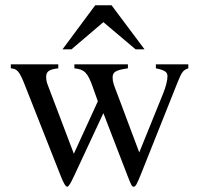

<svg xmlns="http://www.w3.org/2000/svg" viewBox="-20 -694 762 728"><path d="M528 -507 403 -674H341L217 -507H251L372 -610L494 -507ZM694 -450H571V-435C605 -428 615 -421 615 -405C615 -389 609 -365 598 -338L508 -116L424 -340C412 -371 407 -383 407 -400C407 -421 418 -428 465 -435V-450H262V-435C299 -431 312 -420 331 -366L351 -310L260 -111L161 -372C157 -382 155 -392 155 -402C155 -423 166 -431 201 -435V-450H21V-435C44 -433 53 -426 74 -372L209 -30C221 1 229 14 235 14C240 14 248 1 260 -25L372 -265L463 -29C478 9 480 14 487 14C494 14 499 5 515 -35L653 -381C669 -421 674 -428 694 -435Z"/></svg>

Font: STIX Math
Style: Regular
Weight: 400
Designer: MicroPress Inc., with final additions and corrections provided by Coen Hoffman, Elsevier (retired)
Version: Version 1.1.0